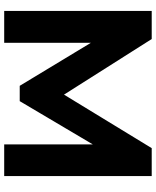

<svg xmlns="http://www.w3.org/2000/svg" viewBox="66 -808 743 915"><g transform="rotate(90 437.5 -350.5)"><path d="M668 1V-421L462 -73H389L184 -412V1H32V-702H166L431 -284L686 -702H819V1Z"/></g></svg>

Font: Montserrat GRBold
Style: Regular
Weight: 700
Designer: Julieta Ulanovsky
Foundry: Julieta Ulanovsky
Version: Version 1.00 May 29, 2023, initial release